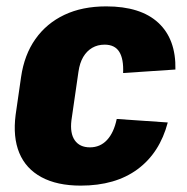

<svg xmlns="http://www.w3.org/2000/svg" viewBox="-20 -571 585 602"><path d="M233 11Q159 11 110 -15.5Q61 -42 40.5 -91.5Q20 -141 29 -211L46 -329Q56 -399 91 -448.5Q126 -498 182 -524.5Q238 -551 313 -551Q421 -551 476.5 -499.5Q532 -448 530 -353L366 -342Q368 -386 354 -408.5Q340 -431 308 -431Q286 -431 269 -421Q252 -411 241 -392.5Q230 -374 226 -346L204 -194Q199 -153 214.5 -131Q230 -109 262 -109Q294 -109 315.5 -132Q337 -155 346 -198L506 -187Q481 -92 411.5 -40.5Q342 11 233 11Z"/></svg>

Font: Pathway Extreme Condensed ExtraBold
Style: Italic
Weight: 800
Width: 3
Italic angle: -8°
Version: Version 1.001;gftools[0.9.26]